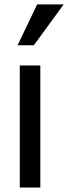

<svg xmlns="http://www.w3.org/2000/svg" viewBox="-20 -838 305 858"><path d="M264.6 -818.4 131.3 -635.7H58.6L146 -818.4ZM160.2 0H68.4V-545.4H160.2Z"/></svg>

Font: SG Kara Bold
Style: Regular
Weight: 400
Designer: Damoon Khanjanzadeh
Version: Version 1.000